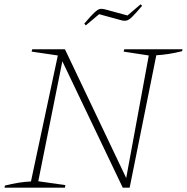

<svg xmlns="http://www.w3.org/2000/svg" viewBox="-20 -873 869 893"><path d="M558 -644H829L827 -635Q764 -619 707 -616L583 0H551L270 -588L158 -30L284 -12L282 0H1L3 -10Q35 -18 65.5 -23Q96 -28 124 -29L249 -615L127 -633L130 -644H282L567 -45L672 -615L555 -633ZM379 -755 372 -763Q404 -801 420 -815.5Q436 -830 445.5 -831.5Q455 -833 466 -830L573 -801L634 -853L641 -846Q612 -812 596.5 -796.5Q581 -781 570.5 -778Q560 -775 547 -778L441 -807Z"/></svg>

Font: Piazzolla Thin
Style: Italic
Weight: 100
Italic angle: -11.3°
Designer: Juan Pablo del Peral
Foundry: Huerta Tipografica
Version: Version 1.330